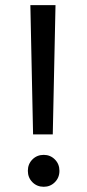

<svg xmlns="http://www.w3.org/2000/svg" viewBox="-20 -717 338 743"><path d="M108 -197 97.5 -697.2H194.8L184.2 -197ZM149.3 5.8Q123.1 5.8 105.5 -11.9Q87.8 -29.6 87.8 -56Q87.8 -82.3 105.5 -100Q123.1 -117.7 149.3 -117.7Q174.6 -117.7 192.3 -100Q210 -82.3 210 -56Q210 -29.6 192.3 -11.9Q174.6 5.8 149.3 5.8Z"/></svg>

Font: Poppins Variable
Style: Regular
Weight: 100
Designer: Jonny Pinhorn
Foundry: Indian Type Foundry
Version: Version 6.000